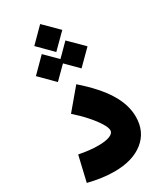

<svg xmlns="http://www.w3.org/2000/svg" viewBox="-252 -1115 1008 1202"><g transform="rotate(-30 252.5 -514.5)"><path d="M157.7 -929.7 258.3 -1030.8 359.9 -929.7 258.3 -828.6ZM72.3 -761.7 172.9 -862.8 258.8 -777.3 343.8 -862.8 445.3 -761.7 343.8 -660.6 258.8 -746.1 172.9 -660.6ZM487.3 -230Q487.3 -122.1 410.4 -60.1Q333.5 2 199.7 2Q115.2 2 13.7 -23.4L56.2 -204.6Q133.3 -189.5 192.9 -189.5Q247.1 -189.5 276.9 -201.4Q306.6 -213.4 306.6 -235.8Q306.6 -255.4 284.9 -290.3Q263.2 -325.2 226.3 -366.7Q189.5 -408.2 144.5 -447.3L265.6 -591.3Q378.9 -492.7 433.1 -404.3Q487.3 -315.9 487.3 -230Z"/></g></svg>

Font: Estedad-FD Black
Style: Regular
Weight: 900
Designer: Amin Abedi
Version: Version 7.3